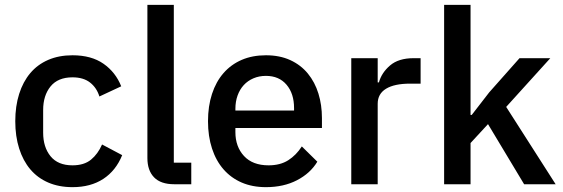

<svg xmlns="http://www.w3.org/2000/svg" viewBox="-20 -760 2321 792"><path d="M279 12Q223 12 179 -7Q135 -26 105 -61.5Q75 -97 59 -147.5Q43 -198 43 -260Q43 -322 59 -372.5Q75 -423 105 -458.5Q135 -494 179 -513Q223 -532 279 -532Q357 -532 407 -497Q457 -462 480 -404L390 -362Q379 -398 351.5 -419.5Q324 -441 279 -441Q219 -441 188.5 -403.5Q158 -366 158 -306V-213Q158 -153 188.5 -115.5Q219 -78 279 -78Q327 -78 355.5 -101.5Q384 -125 401 -164L484 -120Q458 -56 406 -22Q354 12 279 12Z M699 0Q643 0 615.5 -28.5Q588 -57 588 -108V-740H697V-89H769V0Z M1077 12Q1021 12 977 -7Q933 -26 902 -61.5Q871 -97 854.5 -147.5Q838 -198 838 -260Q838 -322 854.5 -372.5Q871 -423 902 -458.5Q933 -494 977 -513Q1021 -532 1077 -532Q1134 -532 1177.5 -512Q1221 -492 1250 -456.5Q1279 -421 1293.5 -374Q1308 -327 1308 -273V-232H951V-215Q951 -155 986.5 -116.5Q1022 -78 1088 -78Q1136 -78 1169 -99Q1202 -120 1225 -156L1289 -93Q1260 -45 1205 -16.5Q1150 12 1077 12ZM1077 -447Q1049 -447 1025.5 -437Q1002 -427 985.5 -409Q969 -391 960 -366Q951 -341 951 -311V-304H1193V-314Q1193 -374 1162 -410.5Q1131 -447 1077 -447Z M1429 0V-520H1538V-420H1543Q1554 -460 1589 -490Q1624 -520 1686 -520H1715V-415H1672Q1607 -415 1572.5 -394Q1538 -373 1538 -332V0Z M1812 -740H1921V-286H1926L1998 -379L2123 -520H2250L2068 -319L2272 0H2142L1993 -248L1921 -170V0H1812Z"/></svg>

Font: IBM Plex Sans Thai Medm
Style: Regular
Weight: 500
Designer: Mike Abbink, Paul van der Laan, Pieter van Rosmalen, Ben Mitchell, Mark Frömberg
Foundry: Bold Monday
Version: Version 1.2